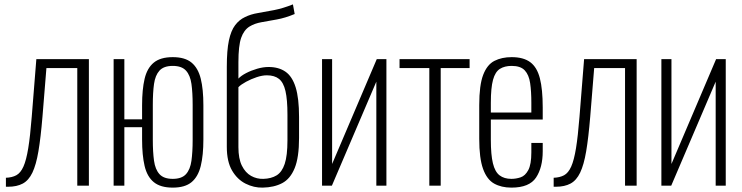

<svg xmlns="http://www.w3.org/2000/svg" viewBox="-20 -848 3391 877"><path d="M7 5V-36Q35 -37 54.5 -47.5Q74 -58 87 -87Q100 -116 109 -171Q118 -226 125 -315L146 -578H386V0H333V-537H192L174 -315Q166 -219 155.5 -157Q145 -95 128 -59.5Q111 -24 84 -9.5Q57 5 17 5Z M769 9Q713 9 682.5 -16Q652 -41 640.5 -90Q629 -139 629 -211V-267H548V0H499V-578H548V-303H629V-367Q629 -439 640.5 -488Q652 -537 682.5 -562Q713 -587 769 -587Q825 -587 855 -562Q885 -537 897 -488.5Q909 -440 909 -367V-211Q909 -139 897 -90Q885 -41 855 -16Q825 9 769 9ZM769 -31Q810 -31 829.5 -52.5Q849 -74 854.5 -114Q860 -154 860 -209V-369Q860 -425 854.5 -464.5Q849 -504 829.5 -525.5Q810 -547 769 -547Q728 -547 708.5 -525.5Q689 -504 683.5 -464.5Q678 -425 678 -369V-209Q678 -154 683.5 -114Q689 -74 708.5 -52.5Q728 -31 769 -31Z M1180 9Q1140 10 1102 -9Q1064 -28 1040 -69Q1016 -110 1016 -177V-543Q1016 -618 1025.5 -663Q1035 -708 1054 -733Q1073 -758 1099 -770Q1125 -783 1158.5 -788.5Q1192 -794 1232.5 -802Q1273 -810 1318 -828L1326 -784Q1283 -766 1244 -759Q1205 -752 1174 -746.5Q1143 -741 1120 -727Q1094 -711 1081.5 -675Q1069 -639 1069 -564V-489Q1081 -502 1104 -514Q1127 -526 1154.5 -534Q1182 -542 1207 -542Q1253 -542 1284 -520.5Q1315 -499 1330.5 -449Q1346 -399 1346 -314V-218Q1346 -129 1326 -80Q1306 -31 1269 -11.5Q1232 8 1180 9ZM1183 -31Q1219 -32 1243.5 -47Q1268 -62 1280.5 -99.5Q1293 -137 1293 -207V-324Q1293 -393 1284 -432Q1275 -471 1254.5 -487.5Q1234 -504 1199 -504Q1178 -504 1152.5 -495.5Q1127 -487 1104 -474.5Q1081 -462 1069 -450V-176Q1069 -123 1085 -91Q1101 -59 1127 -44.5Q1153 -30 1183 -31Z M1451 0V-578H1497V-99L1701 -578H1745V0H1699V-475L1496 0Z M1941 0V-537H1805V-578H2125V-537H1993V0Z M2316 9Q2270 9 2237 -9.5Q2204 -28 2186.5 -76.5Q2169 -125 2169 -214V-368Q2169 -459 2187 -506Q2205 -553 2238.5 -570Q2272 -587 2317 -587Q2371 -587 2402 -564Q2433 -541 2446 -490.5Q2459 -440 2459 -357V-302H2222V-210Q2222 -141 2231.5 -102Q2241 -63 2262 -47Q2283 -31 2316 -31Q2337 -31 2358 -38Q2379 -45 2393 -71Q2407 -97 2407 -152V-195H2459V-157Q2459 -83 2428.5 -37Q2398 9 2316 9ZM2222 -334H2407V-379Q2407 -431 2401.5 -468.5Q2396 -506 2377 -526.5Q2358 -547 2317 -547Q2285 -547 2263.5 -533.5Q2242 -520 2232 -483.5Q2222 -447 2222 -378Z M2509 5V-36Q2537 -37 2556.5 -47.5Q2576 -58 2589 -87Q2602 -116 2611 -171Q2620 -226 2627 -315L2648 -578H2888V0H2835V-537H2694L2676 -315Q2668 -219 2657.5 -157Q2647 -95 2630 -59.5Q2613 -24 2586 -9.5Q2559 5 2519 5Z M3001 0V-578H3047V-99L3251 -578H3295V0H3249V-475L3046 0Z"/></svg>

Font: Oswald ExtraLight
Style: Regular
Weight: 250
Designer: Vernon Adams
Foundry: Vernon Adams
Version: Version 4.100; ttfautohint (v1.8.1.43-b0c9)